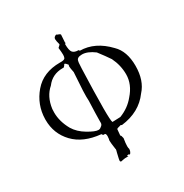

<svg xmlns="http://www.w3.org/2000/svg" viewBox="-201 -840 1157 1209"><g transform="rotate(-30 377.0 -235.0)"><path d="M333 214Q337 214 347.5 211Q358 208 384 208L386 210H387L382 200L393 199Q400 199 400 202Q400 204 398 207Q415 193 415 170Q412 164 412 150Q412 130 418 94L416 87Q415 75 408 70Q412 31 412 26Q412 21 444 14L450 18Q584 2 654 -94Q711 -156 711 -263Q711 -369 654 -424Q564 -519 455 -520L450 -527Q420 -527 407.5 -541.5Q395 -556 395 -602Q402 -611 404 -611L399 -604L403 -667Q403 -673 372 -682Q372 -677 373 -677Q375 -677 380 -684Q356 -677 356 -661Q356 -648 364 -619Q363 -616 347 -602Q351 -569 351 -551Q351 -538 347 -528.5Q343 -519 320 -518H308Q187 -518 119.5 -439Q52 -360 50 -256V-250Q50 -150 117 -79.5Q184 -9 309 3V2Q310 2 315 11Q320 14 323 14Q326 14 327 12Q337 14 337 33Q337 42 335 55Q333 56 333 65Q333 82 340 128Q341 128 341 131Q341 136 336 153Q325 199 325 204Q325 214 333 214ZM307 -29Q284 -29 233.5 -59Q183 -89 157 -132Q120 -198 120 -263L121 -289Q132 -374 187 -421Q230 -479 306 -479H314Q323 -487 328 -497H329Q337 -497 352 -475L350 -476Q347 -476 347 -467Q347 -455 354 -423Q353 -397 346 -293L345 -249Q345 -231 346 -219Q342 -117 342 -82Q342 -75 342 -60.5Q342 -46 327 -37Q319 -29 307 -29ZM417 -29H408Q402 -42 402 -130Q402 -183 404 -263Q409 -467 413 -467Q415 -493 454 -493Q494 -493 542 -457Q579 -409 603 -373Q633 -312 633 -246Q633 -173 576 -109Q534 -57 467 -31Q433 -29 417 -29Z"/></g></svg>

Font: Xiaobo Songti 小帛宋体
Style: Regular
Weight: 400
Version: Version 1.501;March 17, 2024;FontCreator 14.0.0.2814 64-bit